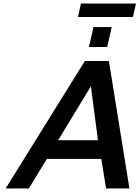

<svg xmlns="http://www.w3.org/2000/svg" viewBox="-20 -1066 789 1086"><path d="M732 -970 749 -1046H438L421 -970ZM586 -800 612 -913H509L483 -800ZM712 0 596 -721H460L12 0H143L245 -167H553L580 0ZM534 -273H309L494 -578Z"/></svg>

Font: Perun SemiBold Italic
Style: Regular
Weight: 400
Italic angle: -12°
Foundry: Copyright (c) Stefan Peev, Context Ltd, 2016
Version: Version 1.026